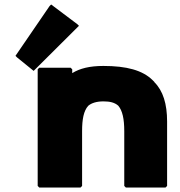

<svg xmlns="http://www.w3.org/2000/svg" viewBox="-20 -829 802 856"><path d="M339 7 346 0V-244C346 -298 353 -334 373 -357C388 -370 411 -377 441 -377C470 -377 491 -372 507 -358C526 -336 534 -299 534 -244V0L541 7H718L725 0V-287C725 -366 707 -424 668 -463V-464L661 -471C616 -516 544 -535 441 -535C380 -535 336 -524 302 -503V-520L295 -527H155L148 -520V0L155 7ZM49 -580 56 -573 130 -513 325 -707 332 -714 325 -721 208 -809 201 -802Z"/></svg>

Font: Hussar Woodtype
Style: Blk
Weight: 900
Foundry: Cannot Into Space Fonts
Version: Version 1.07